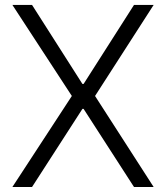

<svg xmlns="http://www.w3.org/2000/svg" viewBox="-20 -747 663 767"><path d="M108 -727.3H29.5L267 -363.6L29.5 0H108L309.3 -312.1H313.9L515.3 0H593.8L359.7 -363.6L593.8 -727.3H515.3L313.9 -411.6H309.3Z"/></svg>

Font: TID UI Light
Style: Regular
Weight: 300
Designer: The TID Project Authors
Foundry: Bakken & Bæck
Version: Version 1.001;hotconv 1.0.109;makeotfexe 2.5.65596